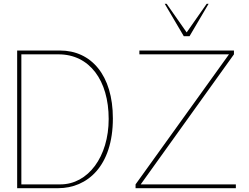

<svg xmlns="http://www.w3.org/2000/svg" viewBox="-20 -987 1307 1007"><path d="M287 -702C450 -702 550 -565 550 -363C550 -165 442 -20 297 -20H92V-702ZM285 0C438 0 572 -116 572 -366C572 -593 458 -722 295 -722H70V0ZM1217 -20H718L1207 -702V-722H711V-702H1181L691 -20V0H1217ZM974 -797 1074 -967H1064L959 -817L854 -967H844L944 -797Z"/></svg>

Font: Perun Thin
Style: Regular
Weight: 100
Foundry: Copyright (c) Stefan Peev, Context Ltd, 2016
Version: Version 1.089